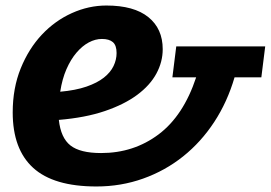

<svg xmlns="http://www.w3.org/2000/svg" viewBox="-20 -658 980 695"><path d="M829 -378Q803 -289 755.5 -216.5Q708 -144 643 -92Q578 -40 498 -11.5Q418 17 329 17Q174 17 100 -50.5Q26 -118 26 -251Q26 -339 55 -410.5Q84 -482 131.5 -532.5Q179 -583 240 -610.5Q301 -638 365 -638Q465 -638 517 -596Q569 -554 569 -480Q569 -434 546 -391.5Q523 -349 476.5 -314.5Q430 -280 359.5 -256Q289 -232 193 -224Q200 -159 235 -131.5Q270 -104 346 -104Q464 -104 554 -171.5Q644 -239 690 -378H604L618 -490H940L926 -378ZM349 -517Q325 -517 301.5 -504.5Q278 -492 257 -467.5Q236 -443 220.5 -407.5Q205 -372 198 -326Q254 -331 293 -344.5Q332 -358 356 -377Q380 -396 391 -419Q402 -442 402 -466Q402 -494 388.5 -505.5Q375 -517 349 -517Z"/></svg>

Font: Qjlgwqiwhsfqbnnlvksmvfsycuq
Style: Regular
Weight: 700
Italic angle: -8°
Designer: Carrois Corporate & Edenspiekermann
Foundry: Carrois Corporate GbR & Edenspiekermann AG
Version: Version 2.001